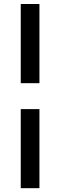

<svg xmlns="http://www.w3.org/2000/svg" viewBox="-20 -794 308 981"><path d="M86 -773.5V-369H181.5V-773.5ZM86 -236.5V167.5H181.5V-236.5Z"/></svg>

Font: Lato
Style: Bold Italic
Weight: 700
Italic angle: -7°
Designer: Lukasz Dziedzic
Foundry: tyPoland Lukasz Dziedzic
Version: Version 2.007; 2014-02-27